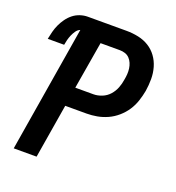

<svg xmlns="http://www.w3.org/2000/svg" viewBox="-133 -841 866 947"><g transform="rotate(20 300.0 -367.5)"><path d="M45 0 154 -661Q141 -656 132.5 -643.5Q124 -631 118.5 -618Q113 -605 109.5 -591.5Q106 -578 104 -565H18Q22 -585 27 -604.5Q32 -624 40.5 -642.5Q49 -661 61.5 -678.5Q74 -696 90.5 -709Q107 -722 127 -728.5Q147 -735 166 -735H370Q402 -735 432.5 -728.5Q463 -722 488 -706.5Q513 -691 530.5 -667Q548 -643 556.5 -613.5Q565 -584 565 -552.5Q565 -521 560 -489Q555 -462 546 -434.5Q537 -407 521 -382.5Q505 -358 482 -338Q459 -318 432.5 -306Q406 -294 378.5 -289Q351 -284 324 -284H212L165 0ZM323 -385Q345 -385 367.5 -394Q390 -403 406 -421Q422 -439 430.5 -461Q439 -483 442 -505Q445 -520 446 -535Q447 -550 445 -564.5Q443 -579 437.5 -592Q432 -605 422.5 -615Q413 -625 399.5 -629.5Q386 -634 371 -634H270L228 -385Z"/></g></svg>

Font: Iosevka Aile
Style: Bold Italic
Weight: 700
Italic angle: -9°
Designer: Belleve Invis
Foundry: Belleve Invis
Version: Version 28.0.1; ttfautohint (v1.8.4)